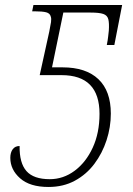

<svg xmlns="http://www.w3.org/2000/svg" viewBox="-20 -734 529 764"><path d="M173 10Q99 10 60 -24.5Q21 -59 21 -106Q21 -127 30.5 -140Q40 -153 58 -153Q57 -85 85.5 -53Q114 -21 178 -21Q232 -21 277 -54.5Q322 -88 349 -146.5Q376 -205 376 -281Q376 -435 225 -435H138L176 -608Q181 -632 183 -646Q185 -660 182 -668Q179 -681 164 -685Q149 -689 117 -689H108L113 -714H466L435 -555H405Q409 -575 410.5 -589.5Q412 -604 413 -612Q415 -642 411 -657.5Q407 -673 391 -678.5Q375 -684 341 -684H232L187 -466H229Q322 -466 371.5 -419Q421 -372 421 -282Q421 -228 404 -176Q387 -124 355.5 -82Q324 -40 278 -15Q232 10 173 10Z"/></svg>

Font: Noto Serif SemiCondensed ExtraLight
Style: Italic
Weight: 200
Width: 4
Italic angle: -12°
Designer: Monotype Design Team
Foundry: Monotype Imaging Inc.
Version: Version 2.013